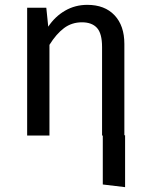

<svg xmlns="http://www.w3.org/2000/svg" viewBox="-20 -559 622 792"><path d="M496 -1V213L404 202V0H401V-365Q401 -421 380 -444Q359 -467 318 -467Q276 -467 244 -443Q212 -419 184 -374V0H92V-527H171L179 -449Q207 -491 248.5 -515Q290 -539 340 -539Q412 -539 452.5 -496Q493 -453 493 -378V-1Z"/></svg>

Font: Fira GO
Style: Regular
Weight: 400
Designer: Carrois Corporate
Foundry: Carrois Corporate GbR
Version: Version 0.300